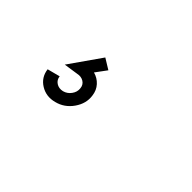

<svg xmlns="http://www.w3.org/2000/svg" viewBox="-22 -219 598 598"><g transform="rotate(45 277.0 79.5)"><path d="M200.5 183Q168.5 191.5 142.2 175.2Q116 159 112 127.5L154 116.5Q155.5 130.5 167 138Q178.5 145.5 194 142Q209 138 218.2 125.2Q227.5 112.5 226 98Q225 83.5 213.5 76.2Q202 69 186.5 72.5L139.5 79.5L213 -25.5L248 -4L221 32.5Q240 37.5 253 51.8Q266 66 268.5 87Q273 118 253 146.5Q233 175 200.5 183Z"/></g></svg>

Font: Urbanist Light
Style: Italic
Weight: 300
Italic angle: -8°
Designer: Corey Hu
Foundry: Corey Hu
Version: Version 1.330; ttfautohint (v1.8.4.7-5d5b)